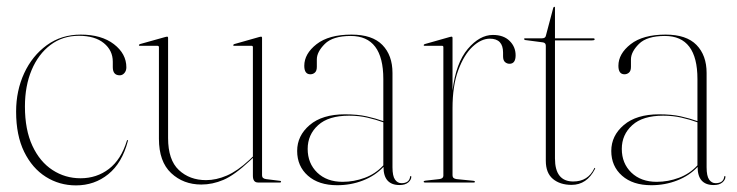

<svg xmlns="http://www.w3.org/2000/svg" viewBox="-20 -538 2173 566"><path d="M352.5 -339.5Q352.5 -329.5 346.8 -322.8Q341 -316 333 -316Q312.5 -316 312.5 -340V-356Q312.5 -389.5 286 -411Q259.5 -432.5 212.5 -432.5Q164.5 -432.5 128.8 -405.5Q93 -378.5 73.2 -331.5Q53.5 -284.5 53.5 -224Q53.5 -155.5 75.5 -108.2Q97.5 -61 134.8 -36.8Q172 -12.5 217.5 -12.5Q265 -12.5 301 -40Q337 -67.5 354 -123Q354.5 -125 356 -125Q358.5 -125 357 -122.5Q340 -57.5 299.2 -24.5Q258.5 8.5 204 8.5Q155 8.5 115 -16.8Q75 -42 51.2 -90.5Q27.5 -139 27.5 -209Q27.5 -270.5 51.2 -322Q75 -373.5 118 -404.8Q161 -436 218 -436Q279 -436 315.8 -407.8Q352.5 -379.5 352.5 -339.5Z M448.5 -129V-399Q448.5 -403 443.5 -403H391.5Q389.5 -403 389.5 -405Q389.5 -406.5 392.5 -408L467.5 -429Q470.5 -430 472.5 -430Q475.5 -430 475.5 -426V-131Q475.5 -66.5 507.2 -36.8Q539 -7 587.5 -7Q617.5 -7 648.8 -20.5Q680 -34 714.5 -66L725.5 -76.5V-399Q725.5 -403 721.5 -403H669.5Q667.5 -403 667.5 -405Q667.5 -406.5 670.5 -408L744.5 -429Q747.5 -430 749.5 -430Q752.5 -430 752.5 -426V-21Q752.5 -11.5 764.5 -10L804.5 -5Q808.5 -5 808.5 -2Q808.5 0 805.5 0H740.5Q725.5 0 725.5 -20V-72.5L716.5 -64Q671 -21.5 638.8 -7.8Q606.5 6 573.5 6Q520.5 6 484.5 -27.8Q448.5 -61.5 448.5 -129Z M856 -93Q856 -138 893 -169.5Q930 -201 997 -201Q1034 -201 1060.8 -195Q1087.5 -189 1110 -181V-305Q1110 -432 1014 -432Q961 -432 937.5 -408.5Q914 -385 914 -363V-341Q914 -329 908.2 -324Q902.5 -319 895 -319Q877 -319 877 -344Q877 -379.5 913.2 -407.8Q949.5 -436 1016 -436Q1077.5 -436 1107.2 -405.5Q1137 -375 1137 -323V-45Q1137 -19 1144.5 -8.5Q1152 2 1163.5 2Q1186.5 2 1189 -17Q1189 -19 1191 -19Q1192.5 -19 1192.5 -17Q1192.5 -8 1183.5 -0.2Q1174.5 7.5 1158 7.5Q1110.5 7.5 1110.5 -46Q1086 -20 1050.2 -6Q1014.5 8 974 8Q919.5 8 887.8 -20Q856 -48 856 -93ZM887 -99Q887 -56.5 915.2 -29.2Q943.5 -2 990 -2Q1023.5 -2 1055.2 -13.8Q1087 -25.5 1110 -50.5V-177.5Q1088 -185.5 1063 -191.2Q1038 -197 1009 -197Q948.5 -197 917.8 -169Q887 -141 887 -99Z M1314 -426V-271Q1324 -352.5 1359 -393.8Q1394 -435 1433 -435Q1464.5 -435 1482.2 -417.5Q1500 -400 1500 -375Q1500 -350 1482 -350Q1474.5 -350 1468.8 -355Q1463 -360 1463 -372V-383Q1463 -424 1424 -424Q1398.5 -424 1373.2 -400.5Q1348 -377 1331 -331.2Q1314 -285.5 1314 -219V-21Q1314 -11.5 1326 -10L1376 -5Q1380 -4.5 1380 -2Q1380 0 1377 0H1232.5Q1229 0 1229 -2.5Q1229 -5 1234.5 -5.5L1275 -10Q1287 -11.5 1287 -20V-399Q1287 -403 1283 -403H1231Q1229 -403 1229 -405Q1229 -406.5 1232 -408L1306 -429Q1309 -430 1311 -430Q1314 -430 1314 -426Z M1581 -413 1528 -420Q1525 -421 1525 -423Q1525 -425 1527 -425H1577Q1587.5 -425 1589 -432L1611 -515Q1612.5 -518 1614 -518Q1616 -518 1616 -516V-425H1729Q1733 -425 1733 -422Q1733 -419 1725 -419H1616V-71Q1616 -3 1670 -3Q1713.5 -3 1732 -42Q1733 -43.5 1734 -43Q1735 -42.5 1734 -40Q1710 7 1665 7Q1631 7 1610 -10.5Q1589 -28 1589 -64V-403Q1589 -411.5 1581 -413Z M1782 -93Q1782 -138 1819 -169.5Q1856 -201 1923 -201Q1960 -201 1986.8 -195Q2013.5 -189 2036 -181V-305Q2036 -432 1940 -432Q1887 -432 1863.5 -408.5Q1840 -385 1840 -363V-341Q1840 -329 1834.2 -324Q1828.5 -319 1821 -319Q1803 -319 1803 -344Q1803 -379.5 1839.2 -407.8Q1875.5 -436 1942 -436Q2003.5 -436 2033.2 -405.5Q2063 -375 2063 -323V-45Q2063 -19 2070.5 -8.5Q2078 2 2089.5 2Q2112.5 2 2115 -17Q2115 -19 2117 -19Q2118.5 -19 2118.5 -17Q2118.5 -8 2109.5 -0.2Q2100.5 7.5 2084 7.5Q2036.5 7.5 2036.5 -46Q2012 -20 1976.2 -6Q1940.5 8 1900 8Q1845.5 8 1813.8 -20Q1782 -48 1782 -93ZM1813 -99Q1813 -56.5 1841.2 -29.2Q1869.5 -2 1916 -2Q1949.5 -2 1981.2 -13.8Q2013 -25.5 2036 -50.5V-177.5Q2014 -185.5 1989 -191.2Q1964 -197 1935 -197Q1874.5 -197 1843.8 -169Q1813 -141 1813 -99Z"/></svg>

Font: Fraunces 144pt S000 Thin
Style: Regular
Weight: 100
Version: Version 1.000; ttfautohint (v1.8.3)